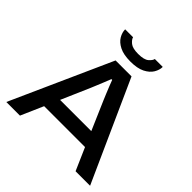

<svg xmlns="http://www.w3.org/2000/svg" viewBox="-220 -1053 1235 1235"><g transform="rotate(45 398.0 -435.5)"><path d="M397 -748Q335 -748 297.5 -767Q260 -786 243.5 -814.5Q227 -843 227 -871H299Q303 -854 325 -836Q347 -818 398 -818Q451 -818 472.5 -836.5Q494 -855 497 -871H569Q569 -843 552 -814.5Q535 -786 497.5 -767Q460 -748 397 -748ZM17 0 325 -686H470L779 0H647L580 -153H208L141 0ZM252 -254H536L452 -448Q446 -462 435 -488.5Q424 -515 413.5 -541.5Q403 -568 398 -582H391Q383 -562 372.5 -535.5Q362 -509 352 -485.5Q342 -462 336 -447Z"/></g></svg>

Font: Archivo SemiExpanded Medium
Style: Regular
Weight: 500
Width: 6
Designer: Hector Gatti
Foundry: Omnibus-Type
Version: Version 2.001; ttfautohint (v1.8.3)